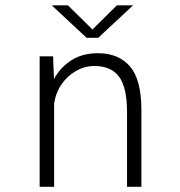

<svg xmlns="http://www.w3.org/2000/svg" viewBox="-20 -716 690 736"><path d="M132 0V-500H183.5L187 -413Q210 -456.5 252.5 -484.2Q295 -512 355.5 -512Q434.5 -512 478.2 -461.5Q522 -411 522 -294V0H467V-285.5Q467 -380.5 436.5 -421.8Q406 -463 342 -463Q305 -463 271.8 -444.2Q238.5 -425.5 216 -393Q193.5 -360.5 187.5 -319.5V0ZM178.5 -695.5H240.5L334.5 -603L428 -695.5H490L356.5 -571H312Z"/></svg>

Font: Trispace ExtraLight
Style: Regular
Weight: 200
Designer: Tyler Finck
Foundry: Etcetera Type Company
Version: Version 1.210; ttfautohint (v1.8.3)